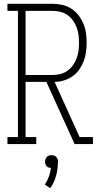

<svg xmlns="http://www.w3.org/2000/svg" viewBox="-20 -755 540 1006"><path d="M19 0V-37H74V-698H19V-735H255Q281 -735 306 -729.5Q331 -724 353 -710Q375 -696 391 -675.5Q407 -655 417 -631Q427 -607 430.5 -581.5Q434 -556 434 -530Q434 -506 430.5 -481Q427 -456 418 -433Q409 -410 394.5 -389.5Q380 -369 359.5 -355Q339 -341 315 -333.5Q291 -326 266 -326L397 -37H467V0H371L223 -326H114V-37H170V0ZM255 -362Q276 -362 296 -367Q316 -372 333 -384Q350 -396 362 -413Q374 -430 381.5 -449.5Q389 -469 391.5 -489.5Q394 -510 394 -530Q394 -551 391.5 -571.5Q389 -592 381.5 -611.5Q374 -631 362 -648Q350 -665 333 -676.5Q316 -688 296 -693Q276 -698 255 -698H114V-362ZM243 231 215 212Q228 193 236 170.5Q244 148 247 125Q241 125 234.5 122.5Q228 120 224 115.5Q220 111 218 104.5Q216 98 216 92Q216 85 218.5 78.5Q221 72 225.5 67Q230 62 236.5 60Q243 58 250 58Q257 58 263.5 60Q270 62 274.5 67Q279 72 281.5 78.5Q284 85 284 92V94L283 105Q282 138 272.5 170.5Q263 203 243 231Z"/></svg>

Font: Iosevka Slab Extralight
Style: Regular
Weight: 200
Monospace: yes
Designer: Belleve Invis
Foundry: Belleve Invis
Version: Version 11.1.1; ttfautohint (v1.8.3)